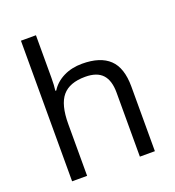

<svg xmlns="http://www.w3.org/2000/svg" viewBox="-137 -868 888 975"><g transform="rotate(-20 307.0 -380.0)"><path d="M452.1 0V-346.2Q452.1 -411.6 422.4 -443.8Q392.6 -476.1 329.1 -476.1Q244.6 -476.1 205.8 -430.2Q167 -384.3 167 -279.8V0H85.9V-759.8H167V-529.8Q167 -488.3 163.1 -460.9H168Q191.9 -499.5 236.1 -521.7Q280.3 -543.9 336.9 -543.9Q435.1 -543.9 484.1 -497.3Q533.2 -450.7 533.2 -349.1V0Z"/></g></svg>

Font: Shl
Style: Regular
Weight: 400
Foundry: Saber Rastikerdar (saber.rastikerdar@gmail.com)
Version: Version 3.4.0